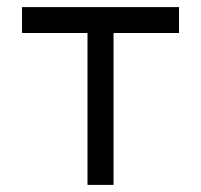

<svg xmlns="http://www.w3.org/2000/svg" viewBox="-20 -520 565 540"><path d="M483.4 -500V-427.2H299.3V0H226.1V-427.2H42V-500Z"/></svg>

Font: Anka/Coder Condensed
Style: Regular
Weight: 400
Width: 4
Monospace: yes
Version: Version 1.100